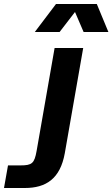

<svg xmlns="http://www.w3.org/2000/svg" viewBox="-167 -740 562 960"><path d="M-147 200H-43C63 200 134 154 157 26L249 -500H106L16 15C5 77 -7 87 -65 87H-127ZM7 -580H131L208 -680L251 -580H375L317 -720H113Z"/></svg>

Font: Uncut Sans
Style: Bold Italic
Weight: 700
Italic angle: -10°
Designer: Kasper Nordkvist
Foundry: Uncut Type
Version: Version 1.111;FEAKit 1.0